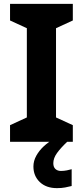

<svg xmlns="http://www.w3.org/2000/svg" viewBox="-20 -734 429 994"><path d="M357 0H32V-86L119 -126V-588L32 -628V-714H357V-628L270 -588V-126L357 -86ZM256 111Q256 131 267 141Q278 151 295 151Q311 151 326 148Q341 145 351 142V229Q335 233 317 236.5Q299 240 275 240Q219 240 186 208.5Q153 177 153 128Q153 99 168 72Q183 45 207.5 22.5Q232 0 263 -17L328 0Q294 32 275 58.5Q256 85 256 111Z"/></svg>

Font: Noto Sans New Tai Lue
Style: Regular
Weight: 400
Designer: Monotype Design Team
Foundry: Monotype Imaging Inc.
Version: Version 2.003